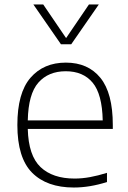

<svg xmlns="http://www.w3.org/2000/svg" viewBox="-20 -828 572 857"><path d="M309.5 9Q189 9 123.2 -57.2Q57.5 -123.5 57.5 -270Q57.5 -413 116 -480.8Q174.5 -548.5 274 -548.5Q373 -548.5 428.2 -480.5Q483.5 -412.5 483.5 -270V-252.5H104Q107 -133.5 161 -82.2Q215 -31 313 -31Q346.5 -31 382 -37.5Q417.5 -44 457.5 -56.5V-15.5Q380.5 9 309.5 9ZM273.5 -510Q196 -510 151.2 -459.2Q106.5 -408.5 104 -290.5H438.5Q436 -408 393.5 -459Q351 -510 273.5 -510ZM252 -630.5 129 -808H173L275 -658L377 -808H421L298 -630.5Z"/></svg>

Font: Encode Sans Semi Expanded ExtraLight
Style: Regular
Weight: 200
Width: 6
Designer: Multiple Designers
Foundry: Impallari Type
Version: Version 3.000; ttfautohint (v1.8.3) -l 8 -r 50 -G 200 -x 14 